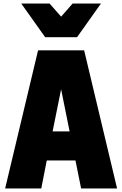

<svg xmlns="http://www.w3.org/2000/svg" viewBox="-20 -1064 690 1084"><path d="M486 -854ZM415 -854H235L100 -1044H260L325 -970L390 -1044H550ZM641 0H438L406 -158H244L213 0H9L195 -780H455ZM373 -322 325 -560 277 -322Z"/></svg>

Font: Tanohe Sans Black
Style: Regular
Weight: 900
Designer: Village Type and Design LLC & Cristiano Sobral
Foundry: Cooper Hewitt Smithsonian Design Museum
Version: Version 1.00;March 11, 2020;FontCreator 12.0.0.2522 64-bit; 